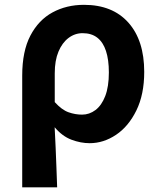

<svg xmlns="http://www.w3.org/2000/svg" viewBox="-20 -594 679 815"><path d="M74.3 201.1V-272.9Q74.3 -376.6 109 -442.9Q143.8 -509.3 203.1 -541.4Q262.3 -573.5 336.5 -573.5Q457.5 -573.5 524.9 -498.1Q592.2 -422.6 592.2 -288.9Q592.2 -192.9 558.8 -125Q525.5 -57.1 472.5 -21.7Q419.5 13.8 360.6 13.8Q322.5 13.8 283.2 -1Q243.9 -15.9 212 -53.9Q214.6 -8.7 216.2 33.2Q217.9 75 219.5 116.3Q221 157.5 222.6 201.1ZM328.3 -107.4Q359.3 -107.4 385.3 -126.9Q411.2 -146.4 426.7 -186.2Q442.1 -226.1 442.1 -286.6Q442.1 -340.3 429.9 -377.5Q417.8 -414.6 393.2 -433.9Q368.6 -453.2 330.6 -453.2Q297.9 -453.2 270.9 -432.9Q243.9 -412.5 228.2 -374.9Q212.4 -337.2 212.4 -282.8V-160.6Q242.3 -127.5 270.8 -117.5Q299.3 -107.4 328.3 -107.4Z"/></svg>

Font: Noto Sans HK Thin
Style: Regular
Weight: 100
Designer: Ryoko NISHIZUKA 西塚涼子 (kana, bopomofo & ideographs); Paul D. Hunt (Latin, Greek & Cyrillic); Sandoll Communications 산돌커뮤니
Foundry: Adobe
Version: Version 2.004-H2;hotconv 1.0.118;makeotfexe 2.5.65603